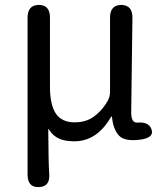

<svg xmlns="http://www.w3.org/2000/svg" viewBox="-20 -563 668 780"><path d="M138 197Q92 199 92 146V-491Q92 -543 138 -543Q183 -543 183 -491V-210Q183 -137 207 -101.5Q231 -66 283 -66Q325 -66 355 -85Q392 -109 418 -154Q427 -171 427 -190V-491Q427 -543 473 -543Q519 -542 518 -490L513 -106Q513 -63 538 -65Q586 -69 596 -36Q606 -4 552 4Q487 13 463.5 -12Q440 -37 435 -87Q434 -92 431 -88Q374 11 282 11Q245 11 222 1Q194 -11 179 -37Q176 -41 176 -36Q177 105 180 143Q184 196 138 197Z"/></svg>

Font: Resource Han Rounded HK
Style: Regular
Weight: 400
Designer: Cyano Hao (round all glyphs); Ryoko NISHIZUKA  (kana, bopomofo & ideographs); Paul D. Hunt (Latin, Greek & Cyrillic); Sa
Foundry: Cyano Hao
Version: 0.990